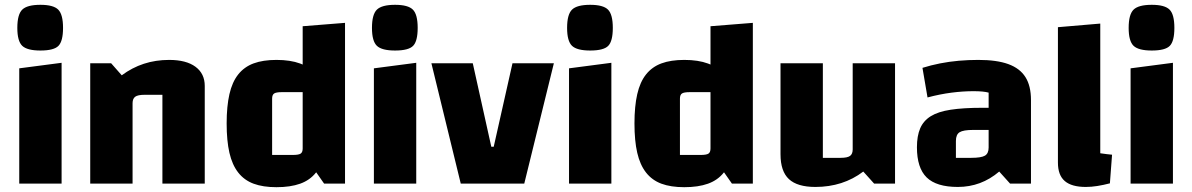

<svg xmlns="http://www.w3.org/2000/svg" viewBox="-20 -763 4954 798"><path d="M60 -479 236 -502V0H60ZM148 -553Q93 -553 72.5 -572.5Q52 -592 52 -647Q52 -703 72.5 -723Q93 -743 148 -743Q202 -743 222 -723Q242 -703 242 -647Q242 -592 223 -572.5Q204 -553 148 -553Z M355 0V-500H442L486 -450Q529 -482 578 -498Q627 -514 683 -514Q754 -514 792.5 -485.5Q831 -457 831 -406V0H655V-369H581Q553 -369 542 -361Q531 -353 531 -334V0Z M1129 -514Q1187 -514 1227.5 -499Q1268 -484 1293 -453Q1318 -422 1329.5 -371.5Q1341 -321 1341 -250Q1341 -178 1329.5 -127.5Q1318 -77 1293 -45.5Q1268 -14 1227.5 0.5Q1187 15 1129 15Q1073 15 1034 0.5Q995 -14 970 -46Q945 -78 933.5 -128Q922 -178 922 -250Q922 -321 933.5 -371.5Q945 -422 970 -453.5Q995 -485 1034 -499.5Q1073 -514 1129 -514ZM1238 -380H1151Q1128 -380 1119.5 -374.5Q1111 -369 1111 -353V-119H1197Q1221 -119 1229.5 -124.5Q1238 -130 1238 -146ZM1414 -668V0H1327L1238 -127V-654Z M1534 -479 1710 -502V0H1534ZM1622 -553Q1567 -553 1546.5 -572.5Q1526 -592 1526 -647Q1526 -703 1546.5 -723Q1567 -743 1622 -743Q1676 -743 1696 -723Q1716 -703 1716 -647Q1716 -592 1697 -572.5Q1678 -553 1622 -553Z M1773 -500H1945L2022 -153H2032L2110 -500H2282L2159 0H1895Z M2345 -479 2521 -502V0H2345ZM2433 -553Q2378 -553 2357.5 -572.5Q2337 -592 2337 -647Q2337 -703 2357.5 -723Q2378 -743 2433 -743Q2487 -743 2507 -723Q2527 -703 2527 -647Q2527 -592 2508 -572.5Q2489 -553 2433 -553Z M2824 -514Q2882 -514 2922.5 -499Q2963 -484 2988 -453Q3013 -422 3024.5 -371.5Q3036 -321 3036 -250Q3036 -178 3024.5 -127.5Q3013 -77 2988 -45.5Q2963 -14 2922.5 0.5Q2882 15 2824 15Q2768 15 2729 0.5Q2690 -14 2665 -46Q2640 -78 2628.5 -128Q2617 -178 2617 -250Q2617 -321 2628.5 -371.5Q2640 -422 2665 -453.5Q2690 -485 2729 -499.5Q2768 -514 2824 -514ZM2933 -380H2846Q2823 -380 2814.5 -374.5Q2806 -369 2806 -353V-119H2892Q2916 -119 2924.5 -124.5Q2933 -130 2933 -146ZM3109 -668V0H3022L2933 -127V-654Z M3700 -500V0H3613L3568 -50Q3526 -18 3476 -2Q3426 14 3369 14Q3294 14 3259 -18.5Q3224 -51 3224 -122V-500H3400V-107H3474Q3502 -107 3513 -115Q3524 -123 3524 -142V-500Z M3961 14Q3872 14 3831.5 -25.5Q3791 -65 3791 -151Q3791 -198 3804.5 -229.5Q3818 -261 3848.5 -280Q3879 -299 3931.5 -307Q3984 -315 4062 -315H4119V-223H4025Q3984 -223 3968.5 -213.5Q3953 -204 3953 -177V-107H4017Q4058 -107 4073.5 -116Q4089 -125 4089 -150V-378Q4068 -384 4026 -384Q3983 -384 3935.5 -378Q3888 -372 3835 -358L3814 -481Q3849 -492 3887 -499.5Q3925 -507 3965 -510.5Q4005 -514 4046 -514Q4123 -514 4171 -496.5Q4219 -479 4242 -442.5Q4265 -406 4265 -347V0H4178L4133 -50Q4058 14 3961 14Z M4553 -126Q4567 -124 4579 -122.5Q4591 -121 4602 -120L4593 -1Q4566 6 4541 10Q4516 14 4493 14Q4434 14 4405.5 -10.5Q4377 -35 4377 -87V-650L4553 -665Z M4679 -479 4855 -502V0H4679ZM4767 -553Q4712 -553 4691.5 -572.5Q4671 -592 4671 -647Q4671 -703 4691.5 -723Q4712 -743 4767 -743Q4821 -743 4841 -723Q4861 -703 4861 -647Q4861 -592 4842 -572.5Q4823 -553 4767 -553Z"/></svg>

Font: Changa
Style: Bold
Weight: 700
Designer: Eduardo Rodriguez Tunni
Foundry: Eduardo Rodriguez Tunni
Version: Version 3.002; ttfautohint (v1.8.2)